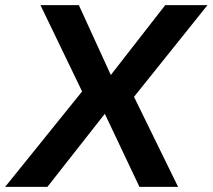

<svg xmlns="http://www.w3.org/2000/svg" viewBox="-48 -725 825 745"><path d="M-28 0 289 -393V-332L109 -705H258L382 -434L593 -705H757L455 -328L453 -388L643 0H493L358 -285H360L136 0Z"/></svg>

Font: Nunito Sans 7pt
Style: Bold Italic
Weight: 700
Italic angle: -9°
Version: Version 3.101;gftools[0.9.27]